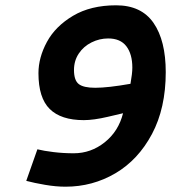

<svg xmlns="http://www.w3.org/2000/svg" viewBox="-20 -692 645 724"><path d="M79 -10 121 -129Q145 -123 182 -118.5Q219 -114 258 -114Q323 -114 375 -155.5Q427 -197 444 -265Q440 -264 386.5 -251.5Q333 -239 296 -239Q210 -239 167.5 -281Q125 -323 125 -416Q125 -475 157 -534Q189 -593 255.5 -632.5Q322 -672 418 -672Q513 -672 559 -605.5Q605 -539 605 -420Q605 -284 553 -186.5Q501 -89 415 -38.5Q329 12 227 12Q191 12 150 5Q109 -2 79 -10ZM472 -376Q479 -415 479 -437Q479 -488 456.5 -517.5Q434 -547 388 -547Q355 -547 325 -532Q295 -517 277 -490Q259 -463 259 -428Q259 -389 277 -375Q295 -361 339 -361Q387 -361 472 -376Z"/></svg>

Font: Cairo
Style: Bold Italic
Weight: 700
Italic angle: -13°
Designer: Mohamed Gaber, Accademia di Belle Arti di Urbino and others
Foundry: Kief Type Foundry, Accademia di Belle Arti di Urbino and others
Version: Version 3.011